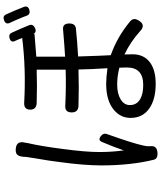

<svg xmlns="http://www.w3.org/2000/svg" viewBox="64 -906 879 1047"><g transform="rotate(-90 503.5 -382.5)"><path d="M156 17Q125 -109 125 -269Q125 -363 143 -494Q149 -547 164 -632Q168 -660 170 -671Q171 -675 171.5 -682.5Q172 -690 172 -694Q174 -718 183.5 -728Q193 -738 216 -736Q263 -732 248 -681Q248 -679 247.5 -674.5Q247 -670 246 -668Q229 -592 215 -482Q198 -357 198 -281Q198 -209 207 -147Q224 -198 252 -264Q262 -291 286 -271Q303 -257 296 -239Q245 -96 234 -43Q228 -19 230 0Q230 1 230 2Q232 33 197 36.5Q162 40 156 17ZM570 27Q486 27 437 -7Q384 -43 384 -110Q384 -165 429 -202Q479 -243 569 -243Q606 -243 655 -236Q649 -330 648 -394Q549 -391 449 -394Q414 -396 414 -431Q414 -469 452 -466Q557 -461 647 -464V-543V-622Q560 -619 465 -622Q429 -624 429 -657Q429 -693 469 -690Q652 -680 820 -701Q817 -709 810 -726Q806 -735 804 -739Q792 -762 819 -770Q840 -776 848 -759Q870 -712 890 -662Q898 -640 869 -629Q861 -626 853.5 -628.5Q846 -631 844 -638L843 -640V-634Q803 -630 718 -624V-467Q784 -471 865 -478Q899 -482 899 -444Q899 -411 871 -408Q805 -401 719 -396Q720 -358 723 -282Q725 -239 726 -218Q824 -184 911 -112Q923 -101 923 -90Q924 -80 914 -64Q891 -26 857 -58Q797 -112 730 -143Q731 -127 731 -99Q731 -39 689 -6Q647 27 570 27ZM564 -41Q659 -41 659 -130Q659 -155 658 -171Q612 -183 567 -183Q516 -183 485 -164Q454 -145 454 -114Q454 -78 484 -59Q513 -41 564 -41ZM941 -677Q939 -681 936 -691Q914 -745 902 -769Q892 -791 917 -800Q939 -808 948 -790Q951 -783 958 -767Q966 -749 970 -740Q974 -730 982 -710Q987 -699 989 -693Q998 -669 973 -662Q949 -655 941 -677Z"/></g></svg>

Font: GenSenRounded JP R
Style: Regular
Weight: 400
Version: Version 1.501;PS 1;hotconv 16.6.51;makeotf.lib2.5.65220